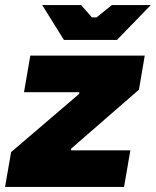

<svg xmlns="http://www.w3.org/2000/svg" viewBox="-48 -740 617 760"><path d="M-28 0H443L468 -145H233L234 -152L502 -385L525 -520H72L47 -375H266L265 -368L-4 -138ZM205 -582H415L549 -720H395L334 -671H316L273 -720H119Z"/></svg>

Font: Fixel Display 20240404 Black
Style: Italic
Weight: 900
Italic angle: -10°
Designer: AlfaBravo + MacPaw
Foundry: Kyrylo Tkachov, Marchela Mozhyna, Serhii Makarenko, Maria Weinstein, Zakhar Kryvoshyya
Version: Version 1.211;Glyphs 3.2 (3225)